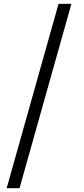

<svg xmlns="http://www.w3.org/2000/svg" viewBox="-20 -801 438 998"><path d="M14.6 177.2H81.5L351.1 -780.8H284.2Z"/></svg>

Font: Merriweather
Style: Light
Weight: 250
Designer: Eben Sorkin ( eben@eyebytes.com )
Foundry: Sorkin Type Co.
Version: Version 1.003